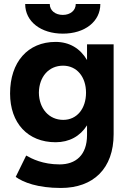

<svg xmlns="http://www.w3.org/2000/svg" viewBox="-20 -720 641 953"><path d="M282 213C444 213 544 116 544 -54V-500H412V-422C378 -480 324 -512 256 -512C118 -512 30 -412 30 -256C30 -109 118 -14 256 -14C324 -14 378 -44 412 -98V-50C412 51 355 96 276 96C192 96 138 68 110 52L58 158C95 185 167 213 282 213ZM294 -125C223 -125 174 -181 173 -260C174 -339 222 -394 293 -394C361 -394 407 -339 407 -260C407 -181 362 -125 294 -125ZM292 -553C401 -553 478 -613 478 -700H356C356 -668 329 -646 292 -646C254 -646 227 -668 227 -700H105C105 -613 183 -553 292 -553Z"/></svg>

Font: HB Figtree Prototype
Style: Bold
Weight: 700
Designer: Alfredo Marco Pradil
Foundry: Hanken Design Co.®
Version: Version 1.002;Glyphs 3.2 (3228)